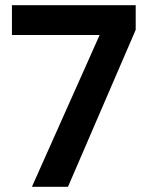

<svg xmlns="http://www.w3.org/2000/svg" viewBox="-20 -720 569 740"><path d="M103 0 364 -585H26V-700H503V-605L242 0Z"/></svg>

Font: DM Sans 9pt 36pt
Style: Bold
Weight: 700
Version: Version 4.004;gftools[0.9.30]